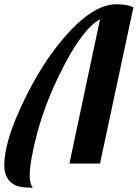

<svg xmlns="http://www.w3.org/2000/svg" viewBox="-50 -770 648 904"><path d="M89.8 58.6Q89.8 93.8 104 113.8Q44.9 113.8 21 101.6Q-29.8 76.2 -29.8 7.8Q-29.8 -96.7 48.8 -266.8Q127.4 -437 222.7 -557.6Q374.5 -750 499 -750Q549.8 -750 578.1 -735.8L420.9 0H276.9L420.9 -679.2Q334.5 -632.3 232.4 -423.8Q162.1 -281.2 126 -146.2Q89.8 -11.2 89.8 58.6Z"/></svg>

Font: UVF Lobster12
Style: Regular
Weight: 400
Designer: Pablo Impallari
Foundry: Pablo Impallari. www.impallari.com
Version: Version 1.004